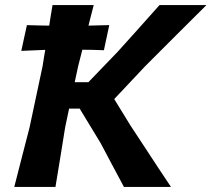

<svg xmlns="http://www.w3.org/2000/svg" viewBox="-20 -733 830 753"><path d="M36 0Q51 -58.5 64.8 -112.5Q78.5 -166.5 96 -233.5L147 -473.5Q149.5 -490.5 152.2 -506.5Q155 -522.5 157.5 -537.5Q135 -536.5 111.8 -535.5Q88.5 -534.5 63.5 -533.5L85.5 -634.5Q109.5 -633.5 131 -633.2Q152.5 -633 173 -632.5Q176 -652.5 179.2 -672.2Q182.5 -692 186 -713H347.5Q342 -692 337 -672.2Q332 -652.5 327 -632.5Q346 -633 366 -633.5Q386 -634 408.5 -634.5L387.5 -536Q364 -537 343.2 -537.5Q322.5 -538 303 -538Q299 -523 295 -506.8Q291 -490.5 286.5 -473.5L273 -410.5H326.5L442 -530.5Q480.5 -573.5 518.2 -615.2Q556 -657 605.5 -713H789.5Q727.5 -651.5 668.2 -592.2Q609 -533 549.5 -473.5L428 -344.5L491.5 -241Q517 -202.5 546 -158.2Q575 -114 602.2 -72.5Q629.5 -31 650.5 0H466Q440.5 -47.5 418.2 -89.5Q396 -131.5 374.5 -172L292.5 -307H251L235.5 -233.5Q224.5 -165 215.8 -111Q207 -57 197.5 0Z"/></svg>

Font: Commissioner Loud SemiBold
Style: Italic
Weight: 600
Italic angle: -12°
Designer: Kostas Bartsokas
Foundry: Kostas Bartsokas
Version: Version 1.000; ttfautohint (v1.8.3)